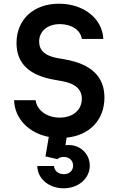

<svg xmlns="http://www.w3.org/2000/svg" viewBox="-20 -730 640 1035"><path d="M271 165H181C182 233 243 285 323 285C403 285 464 232 464 163C464 94 404 43 333 53L339 12C463 0 543 -84 543 -204C543 -317 472 -385 329 -410L289 -417C223 -429 191 -458 191 -506C191 -562 236 -600 303 -600C366 -600 415 -567 421 -520H537C532 -630 431 -710 298 -710C161 -710 69 -625 69 -498C69 -389 136 -324 273 -300L313 -293C386 -280 421 -249 421 -197C421 -137 373 -96 302 -96C233 -96 179 -135 172 -190H56C59 -90 135 -13 243 8L225 113L289 128C298 120 310 116 324 116C353 116 374 135 374 163C374 190 354 209 324 209C295 209 273 191 271 165Z"/></svg>

Font: CommitMono
Style: 700Regular
Weight: 700
Monospace: yes
Designer: Eigil Nikolajsen
Foundry: Eigil Nikolajsen
Version: Version 1.143